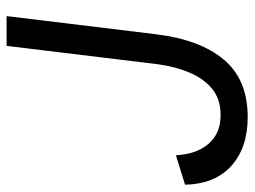

<svg xmlns="http://www.w3.org/2000/svg" viewBox="-112 -628 752 567"><g transform="rotate(-90 263.5 -344.0)"><path d="M202 12Q111 12 57.5 -36.5Q4 -85 2 -173L89 -200Q92 -140 122.5 -104Q153 -68 208 -68Q254 -68 284.5 -92.5Q315 -117 333 -159.5Q351 -202 358 -255L412 -700H500L446 -256Q430 -128 371 -58Q312 12 202 12Z"/></g></svg>

Font: Inclusive Sans
Style: Italic
Weight: 400
Italic angle: -7°
Designer: Olivia King
Foundry: Olivia King
Version: Version 2.004